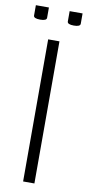

<svg xmlns="http://www.w3.org/2000/svg" viewBox="-101 -806 385 842"><g transform="rotate(10 92.0 -385.5)"><path d="M66.9 -632.8H117.2V0H66.9ZM138.2 -771H195.8V-725.1Q195.8 -711.9 167 -711.9Q138.2 -711.9 138.2 -725.1ZM-12.2 -771H45.9V-725.1Q45.9 -711.9 17.1 -711.9Q-12.2 -711.9 -12.2 -725.1Z"/></g></svg>

Font: Resagokr
Style: Light
Weight: 300
Designer: gluk
Foundry: gluk
Version: Version 0.95